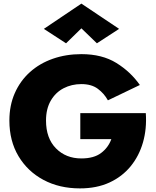

<svg xmlns="http://www.w3.org/2000/svg" viewBox="-20 -1018 866 1064"><path d="M431 -861 346 -778 223 -858 431 -998 640 -858 517 -778ZM425 -247V-391H788Q794 -305 772.5 -229.5Q751 -154 704 -96.5Q657 -39 586.5 -6.5Q516 26 423 26Q309 26 221 -21Q133 -68 82.5 -152.5Q32 -237 32 -350Q32 -434 62 -502Q92 -570 146 -618.5Q200 -667 273 -692.5Q346 -718 431 -718Q546 -718 625 -669Q704 -620 755 -547L578 -462Q557 -500 522 -526Q487 -552 431 -552Q377 -552 332.5 -529Q288 -506 261.5 -460.5Q235 -415 235 -350Q235 -252 290 -196Q345 -140 431 -140Q500 -140 540 -170Q580 -200 597 -247Z"/></svg>

Font: Jost* Heavy
Style: Regular
Weight: 800
Version: Version 3.7